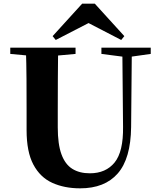

<svg xmlns="http://www.w3.org/2000/svg" viewBox="-20 -1007 869 1047"><path d="M497 -987 658 -810 641 -789 417 -905H509L284 -789L267 -810L428 -987ZM417 20Q331 20 265 -10Q199 -40 162 -109.5Q125 -179 125 -297V-406Q125 -490 124.5 -576Q124 -662 121 -747H297Q296 -662 295.5 -577Q295 -492 295 -406V-312Q295 -221 315 -166Q335 -111 374 -86.5Q413 -62 470 -62Q557 -62 605 -121Q653 -180 651 -316L647 -747H699L695 -314Q693 -142 622 -61Q551 20 417 20ZM36 -713V-747H392V-713L228 -698H198ZM533 -713V-747H802V-713L689 -697H657Z"/></svg>

Font: Noto Serif JP Black
Style: Regular
Weight: 900
Designer: Ryoko NISHIZUKA 西塚涼子 (kana & ideographs); Frank Grießhammer (Latin, Greek & Cyrillic); Wenlong ZHANG 张文龙 (bopomofo); San
Foundry: Adobe
Version: Version 2.003-H1;hotconv 1.1.1;makeotfexe 2.6.0